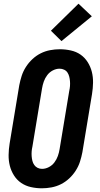

<svg xmlns="http://www.w3.org/2000/svg" viewBox="-20 -1009 540 1037"><path d="M206 8Q176 8 147 1.5Q118 -5 94.5 -21Q71 -37 55.5 -61.5Q40 -86 33 -114Q26 -142 26.5 -172.5Q27 -203 32 -234L84 -548Q89 -574 97 -599Q105 -624 120 -647.5Q135 -671 155.5 -690Q176 -709 200 -721Q224 -733 250.5 -738Q277 -743 303 -743Q333 -743 362.5 -736.5Q392 -730 415 -714Q438 -698 453.5 -673.5Q469 -649 476 -621Q483 -593 482.5 -562.5Q482 -532 477 -501L425 -187Q420 -161 412 -136Q404 -111 389 -87.5Q374 -64 353.5 -45Q333 -26 309 -14Q285 -2 258.5 3Q232 8 206 8ZM207 -97Q226 -97 244 -106.5Q262 -116 274 -132Q286 -148 292.5 -166.5Q299 -185 302 -204L354 -518Q357 -531 358 -544Q359 -557 358 -570Q357 -583 354 -595Q351 -607 344.5 -617Q338 -627 326.5 -632.5Q315 -638 302 -638Q283 -638 265 -628.5Q247 -619 235 -603Q223 -587 216.5 -568.5Q210 -550 207 -531L155 -217Q152 -204 151 -191Q150 -178 151 -165Q152 -152 155 -140Q158 -128 165 -118Q172 -108 183 -102.5Q194 -97 207 -97ZM312 -787 255 -843 404 -989 476 -921Z"/></svg>

Font: Iosevka Extrabold
Style: Italic
Weight: 800
Italic angle: -9°
Monospace: yes
Designer: Belleve Invis
Foundry: Belleve Invis
Version: Version 32.5.0; ttfautohint (v1.8.4)